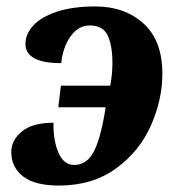

<svg xmlns="http://www.w3.org/2000/svg" viewBox="-20 -566 530 596"><path d="M15 -94Q15 -131 48 -158Q81 -185 146 -185Q145 -130 161.5 -92Q178 -54 210 -54Q251 -54 272.5 -98Q294 -142 308 -233H161L169 -300H322Q325 -313 327 -333Q329 -353 329 -370Q329 -424 314.5 -455.5Q300 -487 258 -487Q223 -487 199 -453Q175 -419 170 -370Q59 -370 59 -430Q59 -460 83 -486.5Q107 -513 156 -529.5Q205 -546 276 -546Q367 -546 425.5 -493Q484 -440 484 -337Q484 -257 448.5 -176.5Q413 -96 340 -43Q267 10 163 10Q88 10 51.5 -18.5Q15 -47 15 -94Z"/></svg>

Font: Noto Serif NarrowExtraBold
Style: Italic
Weight: 800
Width: 4
Italic angle: -12°
Designer: Monotype Design Team
Foundry: Monotype Imaging Inc.
Version: Version 1.001